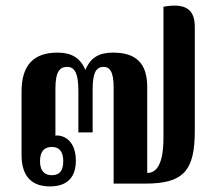

<svg xmlns="http://www.w3.org/2000/svg" viewBox="-20 -656 776 686"><path d="M158 10C223 10 251 -25 251 -82C251 -145 217 -172 182 -172L178 -171V-339C178 -401 194 -417 220 -417C248 -417 260 -392 260 -331V-183H311V-336C311 -395 323 -417 350 -417C371 -417 386 -402 386 -344V0H499C636 0 676 -46 676 -189V-560C676 -627 638 -645 564 -632V-164C564 -67 538 -38 506 -38V-345C506 -433 463 -468 384 -468C336 -468 304 -452 285 -406C266 -452 232 -468 185 -468C102 -468 57 -425 57 -329V-103C57 -24 95 10 158 10ZM165 -30C136 -30 123 -49 123 -80C123 -112 136 -131 165 -131C194 -131 206 -112 206 -80C206 -49 195 -30 165 -30Z"/></svg>

Font: Noto Serif Thai Condensed
Style: Bold
Weight: 700
Width: 3
Designer: Monotype Design Team
Foundry: Monotype Imaging Inc.
Version: Version 2.002